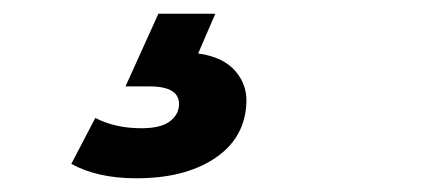

<svg xmlns="http://www.w3.org/2000/svg" viewBox="-20 -28 640 280"><path d="M179 232Q122 232 84 211L119 144Q148 159 186 159Q214 159 227 149.5Q240 140 241 126Q243 98 198 98H163L211 -8H294L269 50Q306 55 324 76.5Q342 98 339 127Q335 176 291.5 204Q248 232 179 232Z"/></svg>

Font: Montserrat
Style: Bold Italic
Weight: 700
Italic angle: -11.3°
Designer: Julieta Ulanovsky
Foundry: Julieta Ulanovsky
Version: Version 9.000; ttfautohint (v1.8.4.7-5d5b)